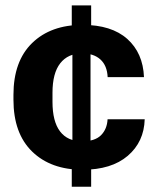

<svg xmlns="http://www.w3.org/2000/svg" viewBox="-20 -705 584 725"><path d="M290 -171.4Q235.1 -171.4 206.7 -208.9Q178.2 -246.3 178.2 -320.6V-354.7Q178.2 -428.7 207.5 -466.1Q236.8 -503.4 290.3 -503.4Q334 -503.4 359.3 -480.3Q384.5 -457.3 386.5 -413.8H523.7Q520 -504.9 460.6 -558Q401.1 -611.1 291.5 -611.1Q171.9 -611.1 101.3 -542.5Q30.8 -473.9 30.8 -346.7V-328.6Q30.8 -201.4 101.4 -132.7Q172.1 -64 291.5 -64Q400.9 -64 462.4 -116.6Q523.9 -169.2 526.4 -254.6H386.2Q384.3 -217.3 361.3 -194.3Q338.4 -171.4 290 -171.4ZM251 0H324.2V-107.4L321.8 -112.3V-345.7H253.4V-112.8L251 -106ZM253.4 -345.7H321.8V-575.7L324.2 -582V-684.6H251V-582L253.4 -577.1Z"/></svg>

Font: Roboto Flex
Style: Regular
Weight: 400
Designer: Berlow after Robertson
Foundry: Google
Version: Version 3.200;gftools[0.9.32]